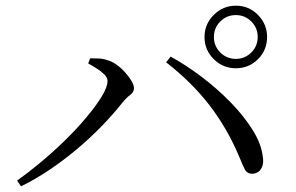

<svg xmlns="http://www.w3.org/2000/svg" viewBox="-20 -741 1040 675"><path d="M809 -501Q764 -501 731.5 -533Q699 -565 699 -611Q699 -656 731.5 -688.5Q764 -721 809 -721Q855 -721 887 -688.5Q919 -656 919 -611Q919 -565 887 -533Q855 -501 809 -501ZM40 -106Q78 -133 122 -169.5Q166 -206 207.5 -246.5Q249 -287 283 -327.5Q317 -368 337.5 -401.5Q358 -435 358 -456Q358 -468 346.5 -479.5Q335 -491 319 -501Q303 -511 290 -518L297 -536Q309 -536 325 -535.5Q341 -535 356 -530Q372 -526 388.5 -514.5Q405 -503 419 -487.5Q433 -472 442 -457Q451 -442 451 -431Q451 -417 438 -407.5Q425 -398 411 -381Q377 -338 336 -296Q295 -254 249 -215.5Q203 -177 154 -144Q105 -111 54 -86ZM868 -130Q849 -130 841 -145Q833 -160 821 -190Q779 -290 716.5 -371Q654 -452 564 -522L580 -542Q633 -513 688 -471.5Q743 -430 790 -382Q837 -334 868 -284.5Q899 -235 904 -189Q907 -171 902.5 -157.5Q898 -144 889 -137.5Q880 -131 868 -130ZM809 -534Q841 -534 863.5 -556.5Q886 -579 886 -611Q886 -643 863.5 -665.5Q841 -688 809 -688Q777 -688 754.5 -665.5Q732 -643 732 -611Q732 -579 754.5 -556.5Q777 -534 809 -534Z"/></svg>

Font: Noto Serif JP
Style: Regular
Weight: 400
Designer: Ryoko NISHIZUKA  (kana & ideographs); Frank Grießhammer (Latin, Greek & Cyrillic); Wenlong ZHANG  (bopomofo); Sandoll Co
Foundry: Adobe
Version: Version 2.003-H1;hotconv 1.1.1;makeotfexe 2.6.0